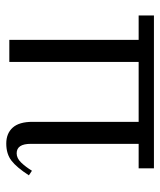

<svg xmlns="http://www.w3.org/2000/svg" viewBox="32 -546 523 628"><g transform="rotate(90 294.0 -231.5)"><path d="M30 -423V-473H530V-423H450V-70Q450 -24 481 -24Q497 -24 511 -38.5Q525 -53 538 -74L553 -64Q527 -24 505 -7Q483 10 449 10Q416 10 397 -11Q378 -32 378 -76V-423H182V0H110V-423Z"/></g></svg>

Font: Gilda Display
Style: Regular
Weight: 400
Designer: Eduardo Rodriguez Tunni
Foundry: Eduardo Rodriguez Tunni
Version: Version 1.002; ttfautohint (v1.8.4.7-5d5b);gftools[0.9.22]